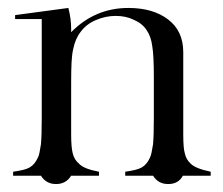

<svg xmlns="http://www.w3.org/2000/svg" viewBox="-20 -442 561 483"><path d="M159 0Q146 21 121 21Q96 21 83 0H13V-10Q27 -12 37.5 -14.5Q48 -17 55 -21Q68 -29 75 -45Q78 -50 79.5 -59Q81 -68 83 -79Q84 -90 84.5 -106Q85 -122 85 -144V-394H18V-404L152 -422Q159 -395 159 -369V-361Q219 -422 303 -422Q365 -422 403 -393Q441 -364 441 -311V-104Q441 -69 445 -56Q448 -41 460 -30Q472 -18 510 -10V0H440Q429 21 403 21Q378 21 365 0H295V-10Q309 -12 319.5 -14.5Q330 -17 337 -21Q350 -29 357 -45Q360 -51 361.5 -59.5Q363 -68 365 -79Q366 -90 366.5 -106.5Q367 -123 367 -144V-248Q367 -303 363 -326Q360 -350 349 -366Q338 -383 317 -392Q297 -402 271 -402Q245 -402 220 -391Q197 -381 183 -362Q169 -344 164 -318Q161 -305 160 -285Q159 -265 159 -236V-140V-104Q159 -87 160 -75.5Q161 -64 163 -56Q167 -40 179 -30Q191 -17 229 -10V0H159Z"/></svg>

Font: Wachinanga
Style: Regular
Weight: 400
Designer: deFharo
Foundry: deFharo
Version: Wachinanga: Version 2.001 2013